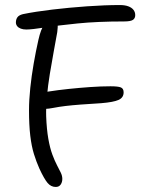

<svg xmlns="http://www.w3.org/2000/svg" viewBox="-20 -731 599 761"><path d="M201 10Q182 10 168.5 -6Q155 -22 136 -63Q124 -90 114.5 -120.5Q105 -151 100 -193Q95 -235 95 -294Q95 -335 100 -382.5Q105 -430 113.5 -479Q122 -528 132 -572Q142 -617 156 -634.5Q170 -652 192 -652Q206 -652 208 -638.5Q210 -625 207 -604Q201 -570 193 -527Q185 -484 177.5 -438Q170 -392 166 -348.5Q162 -305 163 -270Q165 -218 171.5 -181Q178 -144 187.5 -118.5Q197 -93 206 -76Q215 -59 221 -46.5Q227 -34 227 -22Q227 -9 220.5 0.5Q214 10 201 10ZM189 -303Q158 -297 143 -301Q128 -305 123 -313Q118 -321 118 -326Q118 -339 122.5 -347Q127 -355 138.5 -360Q150 -365 171 -368Q209 -374 252 -378.5Q295 -383 338 -386Q381 -389 418 -389Q448 -389 459 -384.5Q470 -380 470 -365Q470 -344 450 -335Q430 -326 381 -322Q332 -319 299 -316.5Q266 -314 240.5 -311Q215 -308 189 -303ZM84 -614Q72 -614 62.5 -617.5Q53 -621 48 -627.5Q43 -634 43 -642Q43 -654 49 -662.5Q55 -671 71 -675Q120 -685 187 -693Q254 -701 325 -706Q396 -711 455 -711Q475 -711 488.5 -706Q502 -701 509 -692Q516 -683 516 -671Q516 -658 506.5 -652Q497 -646 472 -646Q366 -646 287 -638Q208 -630 157 -622Q106 -614 84 -614Z"/></svg>

Font: Shantell Sans Light
Style: Regular
Weight: 300
Designer: Stephen Nixon, Anya Danilova, Shantell Martin
Foundry: Arrow Type
Version: Version 1.011;[c5ecc13dd]